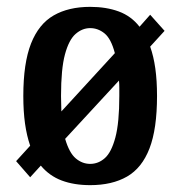

<svg xmlns="http://www.w3.org/2000/svg" viewBox="-20 -530 527 560"><path d="M243 10Q196 10 160 -3.5Q124 -17 99 -47L68 -13L27 -60L68 -105Q58 -134 53 -169.5Q48 -205 48 -250Q48 -346 70.5 -403Q93 -460 136.5 -485Q180 -510 243 -510Q290 -510 326.5 -496.5Q363 -483 387 -452L418 -487L460 -440L418 -394Q428 -366 433 -330.5Q438 -295 438 -250Q438 -154 416 -97Q394 -40 350.5 -15Q307 10 243 10ZM243 -52Q267 -52 286 -69Q305 -86 316.5 -129Q328 -172 328 -250Q328 -262 328 -273.5Q328 -285 327 -295L170 -125Q182 -84 201 -68Q220 -52 243 -52ZM159 -205 315 -375Q304 -417 285 -432.5Q266 -448 243 -448Q220 -448 200.5 -431Q181 -414 169.5 -371.5Q158 -329 158 -250Q158 -238 158.5 -226.5Q159 -215 159 -205Z"/></svg>

Font: Cuprum SemiBold
Style: Regular
Weight: 600
Designer: Jovanny Lemonad
Foundry: Jovanny Lemonad
Version: Version 3.000